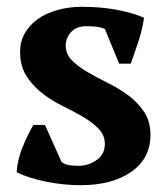

<svg xmlns="http://www.w3.org/2000/svg" viewBox="-20 -532 492 564"><path d="M288 -109Q288 -135 269.5 -154Q251 -173 223.5 -189Q196 -205 163.5 -221Q131 -237 103.5 -258.5Q76 -280 57.5 -309Q39 -338 39 -380Q39 -410 53 -434.5Q67 -459 91 -476Q115 -493 148.5 -502.5Q182 -512 221 -512Q275 -512 321.5 -503.5Q368 -495 403 -480Q399 -448 387 -411.5Q375 -375 364 -345H330L288 -447Q276 -452 263 -453.5Q250 -455 234 -455Q204 -455 188.5 -437.5Q173 -420 173 -398Q173 -373 191.5 -354.5Q210 -336 237.5 -320Q265 -304 297.5 -288Q330 -272 357.5 -251.5Q385 -231 403.5 -203Q422 -175 422 -136Q422 -67 366 -27.5Q310 12 216 12Q168 12 117 2Q66 -8 29 -26Q31 -62 46 -99Q61 -136 78 -165H112L161 -56Q172 -48 185.5 -46.5Q199 -45 211 -45Q240 -45 264 -62Q288 -79 288 -109Z"/></svg>

Font: PT Serif
Style: Bold
Weight: 700
Designer: A.Korolkova, O.Umpeleva, V.Yefimov
Foundry: ParaType Ltd
Version: Version 1.000W OFL; ttfautohint (v1.6)